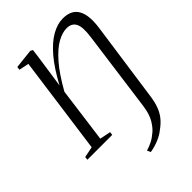

<svg xmlns="http://www.w3.org/2000/svg" viewBox="-297 -865 1230 1230"><g transform="rotate(-45 317.5 -250.0)"><path d="M312.5 252.5 301.5 228.5Q329.5 220.5 355.2 207.5Q381 194.5 407.5 171.5Q431.5 152 454.5 113.5Q477.5 75 486.5 10.5L561 -540Q572.5 -621.5 554.8 -655.8Q537 -690 492 -690Q452 -690 405.5 -664Q359 -638 306 -577.5Q253 -517 194 -412L144 -37L218 -22L215 0H-10L-7.5 -22L66 -37L157 -701.5L90 -715.5L93 -737.5L221 -751.5H225.5L240.5 -743.5L233 -685.5L200.5 -462.5Q254.5 -564 308.8 -627.8Q363 -691.5 416 -721.5Q469 -751.5 519 -751.5Q595 -751.5 624.8 -699.5Q654.5 -647.5 640.5 -546.5L563 0Q556.5 46.5 543.2 81.5Q530 116.5 508 143.5Q486 170.5 452 194.5Q428.5 214.5 390.8 230.2Q353 246 312.5 252.5Z"/></g></svg>

Font: Merriweather 120pt Light
Style: Italic
Weight: 300
Italic angle: -7.8°
Version: Version 2.101